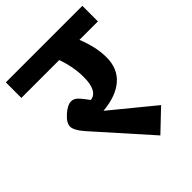

<svg xmlns="http://www.w3.org/2000/svg" viewBox="-222 -802 926 926"><g transform="rotate(-45 241.0 -339.0)"><path d="M502 -693V-587H376Q409 -505 409 -435Q409 -358 358.5 -314.5Q308 -271 216 -263L432 -86L326 15L88 -252Q48 -297 48 -323Q48 -348 80.5 -377Q113 -406 138 -406Q155 -406 169.5 -392.5Q184 -379 210 -343Q264 -350 264 -445Q264 -516 238 -587H-20V-693Z"/></g></svg>

Font: FiraGO
Style: Bold
Weight: 700
Designer: bBox Type
Foundry: bBox Type GmbH
Version: Version 1.001;PS 001.001;hotconv 1.0.88;makeotf.lib2.5.64775